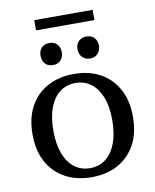

<svg xmlns="http://www.w3.org/2000/svg" viewBox="-90 -883 778 962"><g transform="rotate(-10 298.5 -401.5)"><path d="M299.1 11Q223 11 165.5 -20Q108 -51 75.5 -109.7Q43 -168.5 43 -251Q43 -335 75.5 -393.5Q108 -452 165.5 -483Q223 -514 299.1 -514Q375.2 -514 432.1 -483Q489 -452 521.5 -393.5Q554 -335 554 -251.5Q554 -168 521.5 -109.5Q489 -51 432.1 -20Q375.2 11 299.1 11ZM299 -35Q345 -35 378.5 -61Q412 -87 430.5 -135.9Q449 -184.7 449 -255Q449 -322 430.5 -369.5Q412 -417 378.5 -442.5Q345 -468 299 -468Q253 -468 219.5 -442.5Q186 -417 167.5 -368.7Q149 -320.4 149 -251Q149 -183 167.5 -134.5Q186 -86 219.5 -60.5Q253 -35 299 -35ZM393.9 -576Q370 -576 354.5 -591.5Q339 -607 339 -632.5Q339 -658 354.3 -673Q369.6 -688 393.8 -688Q418 -688 433 -672.9Q448 -657.8 448 -632Q448 -607 432.9 -591.5Q417.8 -576 393.9 -576ZM205.3 -576Q180 -576 165.5 -591.5Q151 -607 151 -632.5Q151 -658 165.5 -673Q180 -688 205.3 -688Q230 -688 244.5 -672.9Q259 -657.8 259 -632Q259 -607 244.5 -591.5Q230 -576 205.3 -576ZM151 -762V-814H448V-762Z"/></g></svg>

Font: Montagu Slab
Style: Bold
Weight: 700
Designer: Florian Karsten
Foundry: Florian Karsten
Version: Version 1.000